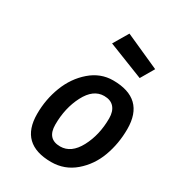

<svg xmlns="http://www.w3.org/2000/svg" viewBox="-185 -866 893 983"><g transform="rotate(30 262.0 -374.0)"><path d="M337 -510Q524 -510 524 -330Q524 -244 496 -167.5Q468 -91 408.5 -40Q349 11 270 11Q85 11 85 -167Q85 -253 115 -330.5Q145 -408 204 -459Q263 -510 337 -510ZM270 -81Q335 -81 375.5 -157Q416 -233 416 -331Q416 -372 396 -395Q376 -418 337 -418Q273 -418 233 -341Q193 -264 193 -166Q193 -81 270 -81ZM289 -759 494 -667 448 -588 237 -671Z"/></g></svg>

Font: Titillium Web SemiBold
Style: Italic
Weight: 600
Italic angle: -13°
Version: Version 1.002;PS 57.000;hotconv 1.0.70;makeotf.lib2.5.55311